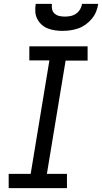

<svg xmlns="http://www.w3.org/2000/svg" viewBox="-20 -975 529 995"><path d="M25 0V-74H139L236 -662H132V-735H434V-661H320L223 -74H327V0ZM304 -815Q284 -815 264 -818Q244 -821 226.5 -828Q209 -835 195 -848Q181 -861 172.5 -878Q164 -895 163 -915Q162 -935 165 -955H249Q247 -941 250 -927Q253 -913 263.5 -904Q274 -895 288 -892Q302 -889 316 -889Q331 -889 346 -892Q361 -895 374 -904Q387 -913 395 -926.5Q403 -940 405 -955H489Q486 -934 478 -914.5Q470 -895 456 -878Q442 -861 424 -848Q406 -835 386 -828Q366 -821 345 -818Q324 -815 304 -815Z"/></svg>

Font: Iosevka Etoile Oblique
Style: Regular
Weight: 400
Italic angle: -9°
Designer: Belleve Invis
Foundry: Belleve Invis
Version: Version 15.5.2; ttfautohint (v1.8.4)